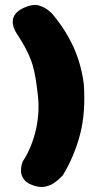

<svg xmlns="http://www.w3.org/2000/svg" viewBox="-20 -710 386 763"><path d="M119 29Q88 20 76 4Q64 -12 63.5 -28.5Q63 -45 66.5 -56.5Q70 -68 70 -68Q85 -90 98 -119.5Q111 -149 120 -183.5Q129 -218 132 -256.5Q135 -295 130 -335Q126 -370 121.5 -398.5Q117 -427 109 -453.5Q101 -480 85 -511.5Q69 -543 42 -584Q42 -584 38.5 -591Q35 -598 32 -610Q29 -622 32 -635.5Q35 -649 47.5 -661.5Q60 -674 87 -684Q116 -695 138.5 -687Q161 -679 174 -667.5Q187 -656 187 -656Q226 -609 251 -564.5Q276 -520 291 -474.5Q306 -429 313 -377Q321 -262 298 -175Q275 -88 230 -14Q230 -14 221.5 -5Q213 4 198 15Q183 26 163 31Q143 36 119 29Z"/></svg>

Font: Sour Gummy Black
Style: Regular
Weight: 900
Designer: Stefie Justprince
Foundry: Eifetstype
Version: Version 1.000